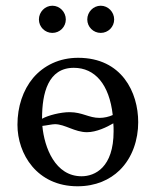

<svg xmlns="http://www.w3.org/2000/svg" viewBox="-20 -641 544 671"><path d="M41 -205C41 -103 109 10 251 10C315 10 364 -13 398 -46C443 -90 463 -153 463 -214C463 -318 406 -439 253 -439C187 -439 133 -412 96 -369C60 -326 41 -268 41 -205ZM376 -210C377 -201 377 -192 377 -182C377 -56 312 -25 265 -25C173 -25 135 -125 128 -201C140 -202 162 -207 172 -207C207 -207 241 -179 284 -179C317 -179 354 -197 376 -210ZM238 -404C312 -404 362 -346 374 -239C361 -233 344 -229 328 -229C290 -229 268 -249 223 -249C192 -249 148 -238 127 -226V-228C127 -315 148 -404 238 -404ZM116 -573C116 -547 137 -526 163 -526C189 -526 210 -547 210 -573C210 -599 189 -621 163 -621C137 -621 116 -599 116 -573ZM285 -573C285 -547 306 -526 332 -526C358 -526 379 -547 379 -573C379 -599 358 -621 332 -621C306 -621 285 -599 285 -573Z"/></svg>

Font: Libertinus Serif
Style: Regular
Weight: 400
Designer: Philipp H. Poll, Khaled Hosny
Foundry: Caleb Maclennan
Version: Version 7.050;RELEASE